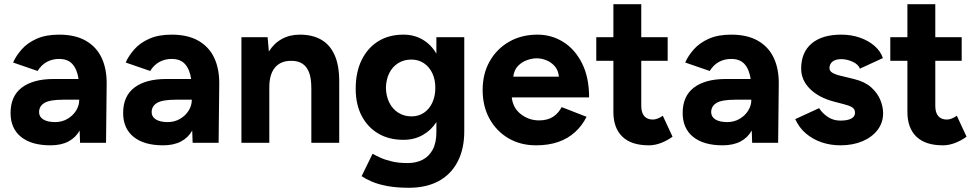

<svg xmlns="http://www.w3.org/2000/svg" viewBox="-20 -676 4623 909"><path d="M219 12Q129 12 79.5 -28Q30 -68 30 -141Q30 -221 83.5 -261.5Q137 -302 234 -302H352Q345 -348 323 -372.5Q301 -397 260 -397Q228 -397 202 -383Q176 -369 158 -340L42 -380Q56 -412 83 -442.5Q110 -473 153.5 -492.5Q197 -512 260 -512Q336 -512 386.5 -483Q437 -454 461.5 -401.5Q486 -349 485 -277L482 0H359L357 -58Q338 -24 303.5 -6Q269 12 219 12ZM241 -98Q273 -98 299 -113Q325 -128 340 -152Q355 -176 355 -202V-204H280Q215 -204 190 -188.5Q165 -173 165 -145Q165 -123 185 -110.5Q205 -98 241 -98Z M752 12Q662 12 612.5 -28Q563 -68 563 -141Q563 -221 616.5 -261.5Q670 -302 767 -302H885Q878 -348 856 -372.5Q834 -397 793 -397Q761 -397 735 -383Q709 -369 691 -340L575 -380Q589 -412 616 -442.5Q643 -473 686.5 -492.5Q730 -512 793 -512Q869 -512 919.5 -483Q970 -454 994.5 -401.5Q1019 -349 1018 -277L1015 0H892L890 -58Q871 -24 836.5 -6Q802 12 752 12ZM774 -98Q806 -98 832 -113Q858 -128 873 -152Q888 -176 888 -202V-204H813Q748 -204 723 -188.5Q698 -173 698 -145Q698 -123 718 -110.5Q738 -98 774 -98Z M1123 0V-500H1247L1253 -432Q1277 -471 1314.5 -491.5Q1352 -512 1400 -512Q1459 -512 1501 -488Q1543 -464 1565 -413.5Q1587 -363 1586 -283V0H1454V-256Q1454 -307 1442.5 -335Q1431 -363 1410 -375.5Q1389 -388 1361 -388Q1310 -389 1282.5 -357Q1255 -325 1255 -262V0Z M1916 213Q1859 213 1815 205Q1771 197 1741 184Q1711 171 1692 158L1744 52Q1758 60 1781 70.5Q1804 81 1836 88.5Q1868 96 1910 96Q1950 96 1980.5 80.5Q2011 65 2028.5 32.5Q2046 0 2046 -50V-98Q2021 -59 1981 -36.5Q1941 -14 1890 -14Q1821 -14 1770.5 -44Q1720 -74 1692 -128Q1664 -182 1664 -256Q1664 -334 1692 -391.5Q1720 -449 1770.5 -480.5Q1821 -512 1890 -512Q1941 -512 1981 -488.5Q2021 -465 2046 -422V-500H2178V-54Q2178 30 2146 90.5Q2114 151 2055.5 182Q1997 213 1916 213ZM1928 -125Q1962 -125 1987.5 -142.5Q2013 -160 2027 -190.5Q2041 -221 2041 -260Q2041 -300 2026.5 -330Q2012 -360 1986.5 -377Q1961 -394 1927 -394Q1892 -394 1865 -377Q1838 -360 1823 -330Q1808 -300 1807 -260Q1808 -221 1823 -190.5Q1838 -160 1865.5 -142.5Q1893 -125 1928 -125Z M2518 12Q2444 12 2387 -21.5Q2330 -55 2297.5 -114Q2265 -173 2265 -250Q2265 -327 2298.5 -386Q2332 -445 2390.5 -478.5Q2449 -512 2525 -512Q2591 -512 2646.5 -477.5Q2702 -443 2735.5 -376.5Q2769 -310 2769 -215H2403Q2408 -165 2446 -135.5Q2484 -106 2532 -106Q2573 -106 2599 -123.5Q2625 -141 2639 -169L2757 -123Q2736 -81 2702.5 -50.5Q2669 -20 2623 -4Q2577 12 2518 12ZM2410 -313H2626Q2623 -344 2606 -363Q2589 -382 2566 -391Q2543 -400 2521 -400Q2500 -400 2475.5 -391.5Q2451 -383 2432.5 -364Q2414 -345 2410 -313Z M3052 12Q2969 12 2926.5 -29Q2884 -70 2884 -146V-388H2803V-500H2884V-656H3016V-500H3141V-388H3016V-175Q3016 -143 3030 -126.5Q3044 -110 3071 -110Q3081 -110 3093 -114.5Q3105 -119 3118 -128L3164 -29Q3140 -11 3110.5 0.5Q3081 12 3052 12Z M3401 12Q3311 12 3261.5 -28Q3212 -68 3212 -141Q3212 -221 3265.5 -261.5Q3319 -302 3416 -302H3534Q3527 -348 3505 -372.5Q3483 -397 3442 -397Q3410 -397 3384 -383Q3358 -369 3340 -340L3224 -380Q3238 -412 3265 -442.5Q3292 -473 3335.5 -492.5Q3379 -512 3442 -512Q3518 -512 3568.5 -483Q3619 -454 3643.5 -401.5Q3668 -349 3667 -277L3664 0H3541L3539 -58Q3520 -24 3485.5 -6Q3451 12 3401 12ZM3423 -98Q3455 -98 3481 -113Q3507 -128 3522 -152Q3537 -176 3537 -202V-204H3462Q3397 -204 3372 -188.5Q3347 -173 3347 -145Q3347 -123 3367 -110.5Q3387 -98 3423 -98Z M3959 12Q3911 12 3869 -2.5Q3827 -17 3795 -44.5Q3763 -72 3745 -112L3858 -164Q3873 -140 3899 -122.5Q3925 -105 3959 -105Q3992 -105 4010 -114.5Q4028 -124 4028 -142Q4028 -160 4013.5 -168.5Q3999 -177 3974 -183L3928 -195Q3856 -214 3814.5 -255.5Q3773 -297 3773 -351Q3773 -428 3822.5 -470Q3872 -512 3963 -512Q4010 -512 4050.5 -498Q4091 -484 4120 -459Q4149 -434 4160 -401L4051 -351Q4044 -371 4017 -383.5Q3990 -396 3963 -396Q3936 -396 3921.5 -384.5Q3907 -373 3907 -353Q3907 -340 3921 -331.5Q3935 -323 3961 -317L4026 -301Q4075 -289 4104.5 -262.5Q4134 -236 4147.5 -203.5Q4161 -171 4161 -140Q4161 -95 4134.5 -60.5Q4108 -26 4062.5 -7Q4017 12 3959 12Z M4444 12Q4361 12 4318.5 -29Q4276 -70 4276 -146V-388H4195V-500H4276V-656H4408V-500H4533V-388H4408V-175Q4408 -143 4422 -126.5Q4436 -110 4463 -110Q4473 -110 4485 -114.5Q4497 -119 4510 -128L4556 -29Q4532 -11 4502.5 0.5Q4473 12 4444 12Z"/></svg>

Font: Figtree Light
Style: Bold
Weight: 700
Version: Version 2.002